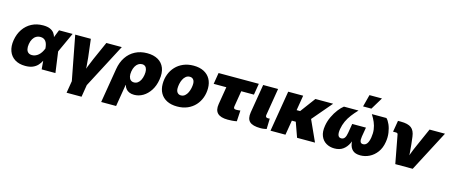

<svg xmlns="http://www.w3.org/2000/svg" viewBox="-54 -1495 5723 2434"><g transform="rotate(15 2808.0 -278.0)"><path d="M252 11.7Q170.4 11.7 115.2 -23.2Q60.1 -58.1 36.9 -120.8Q13.7 -183.6 27.3 -266.6Q41.5 -350.6 84 -412.8Q126.5 -475.1 192.1 -509.5Q257.8 -543.9 341.3 -543.9Q397.9 -543.9 433.1 -528.3Q468.3 -512.7 487.1 -486.8Q505.9 -460.9 513.2 -429.4Q520.5 -397.9 522.5 -365.7H570.8L608.4 -279.3L647 0H466.3L443.8 -269Q441.4 -300.3 434.3 -323.7Q427.2 -347.2 415 -362.3Q402.8 -377.4 385.7 -385.3Q368.7 -393.1 346.7 -393.1Q314.9 -393.1 290.3 -378.4Q265.6 -363.8 249.3 -336.2Q232.9 -308.6 226.1 -269Q219.7 -229 226.1 -200.7Q232.4 -172.4 251.2 -157.5Q270 -142.6 300.3 -142.6Q323.2 -142.6 344.5 -151.4Q365.7 -160.2 384 -176Q402.3 -191.9 417.2 -214.8Q432.1 -237.8 443.4 -266.1L550.8 -535.6H729L605.5 -266.1L538.6 -177.7H487.3Q474.1 -144 457 -110.6Q439.9 -77.1 414.3 -49.3Q388.7 -21.5 349.4 -4.9Q310.1 11.7 252 11.7Z M876.5 57.1 763.2 -535.6H968.3L997.1 -296.9Q1003.4 -242.7 1006.6 -186.5Q1009.8 -130.4 1012.2 -67.9H976.1Q999 -130.4 1020.3 -186.3Q1041.5 -242.2 1065.9 -296.9L1171.9 -535.6H1374.5L1064 57.1ZM848.1 204.1 882.3 -2.4H1078.1L1044.4 204.1Z M1302.2 204.1 1377 -247.1Q1392.1 -339.8 1436.8 -406.2Q1481.4 -472.7 1550.5 -508.5Q1619.6 -544.4 1707.5 -544.4Q1791.5 -544.4 1849.6 -511.5Q1907.7 -478.5 1932.9 -415.3Q1958 -352.1 1942.9 -260.7Q1929.2 -176.8 1889.9 -116.5Q1850.6 -56.2 1796.1 -23.9Q1741.7 8.3 1680.7 8.3Q1644 8.3 1616.7 -3.4Q1589.4 -15.1 1572.3 -36.1Q1555.2 -57.1 1548.3 -85.4H1545.9L1498 204.1ZM1638.7 -143.1Q1665.5 -143.1 1686.8 -158.2Q1708 -173.3 1722.7 -201.4Q1737.3 -229.5 1743.7 -268.6Q1750 -307.6 1744.6 -335.4Q1739.3 -363.3 1722.9 -378.2Q1706.5 -393.1 1679.7 -393.1Q1653.3 -393.1 1630.9 -378.2Q1608.4 -363.3 1592.8 -335.4Q1577.1 -307.6 1570.8 -268.6Q1564.5 -230.5 1570.8 -202.1Q1577.1 -173.8 1594.5 -158.4Q1611.8 -143.1 1638.7 -143.1Z M2245.1 10.3Q2166 10.3 2110.1 -18.1Q2054.2 -46.4 2024.9 -98.1Q1995.6 -149.9 1995.6 -219.7Q1995.6 -286.6 2017.8 -345.5Q2040 -404.3 2081.8 -449Q2123.5 -493.7 2182.9 -519Q2242.2 -544.4 2316.9 -544.4Q2395.5 -544.4 2451.2 -515.9Q2506.8 -487.3 2536.1 -435.5Q2565.4 -383.8 2565.4 -314Q2565.4 -249 2544.2 -190.4Q2522.9 -131.8 2481.7 -86.7Q2440.4 -41.5 2380.9 -15.6Q2321.3 10.3 2245.1 10.3ZM2254.9 -138.2Q2285.6 -138.2 2307.6 -156.7Q2329.6 -175.3 2343 -203.9Q2356.4 -232.4 2362.8 -263.7Q2369.1 -294.9 2369.1 -320.8Q2369.1 -345.7 2361.1 -362.3Q2353 -378.9 2339.1 -387.5Q2325.2 -396 2307.1 -396Q2275.9 -396 2253.9 -377.7Q2231.9 -359.4 2218.3 -331.1Q2204.6 -302.7 2198.5 -271.7Q2192.4 -240.7 2192.4 -214.8Q2192.4 -177.2 2210.2 -157.7Q2228 -138.2 2254.9 -138.2Z M2909.2 5.4Q2814.5 5.4 2774.4 -34.9Q2734.4 -75.2 2748 -156.2L2786.1 -387.2H2620.1L2644.5 -535.6H3172.9L3148.4 -387.2H2981.9L2947.8 -179.7Q2944.8 -160.6 2952.1 -152.1Q2959.5 -143.6 2981.4 -143.6Q2992.7 -143.6 3009.3 -145Q3025.9 -146.5 3034.7 -147.9L3026.4 -4.9Q2994.1 1.5 2965.1 3.4Q2936 5.4 2909.2 5.4Z M3337.4 2Q3234.9 2 3194.3 -36.4Q3153.8 -74.7 3167.5 -159.2L3230 -535.6H3425.8L3366.7 -177.7Q3364.3 -161.1 3372.1 -152.3Q3379.9 -143.6 3397.5 -143.6Q3405.8 -143.6 3411.4 -144Q3417 -144.5 3420.9 -145.5L3417 -7.8Q3404.3 -4.9 3383.8 -1.5Q3363.3 2 3337.4 2Z M3754.9 -535.6 3666 0H3469.7L3558.6 -535.6ZM4148.4 -535.6 3856.9 -192.9H3663.6L3681.2 -337.4H3768.1L3915.5 -535.6ZM3818.4 0 3746.6 -201.7 3925.8 -281.7 4053.7 0Z M4308.6 7.8Q4247.6 7.8 4200 -20.3Q4152.3 -48.3 4129.9 -103.5Q4107.4 -158.7 4121.1 -240.2Q4131.3 -302.7 4159.2 -361.3Q4187 -419.9 4222.4 -465.8Q4257.8 -511.7 4290 -535.6H4481.4Q4438 -490.2 4404.1 -445.6Q4370.1 -400.9 4347.9 -352.8Q4325.7 -304.7 4315.9 -247.6Q4307.1 -192.4 4318.1 -165.3Q4329.1 -138.2 4359.9 -138.2Q4388.2 -138.2 4404.3 -160.6Q4420.4 -183.1 4427.7 -229L4448.2 -350.6H4628.4L4607.9 -229Q4600.6 -183.1 4609.4 -160.6Q4618.2 -138.2 4646 -138.2Q4677.2 -138.2 4697.3 -165.3Q4717.3 -192.4 4726.6 -247.6Q4735.8 -304.7 4729.5 -353Q4723.1 -401.4 4704.1 -446Q4685.1 -490.7 4656.2 -535.6H4847.7Q4872.6 -511.7 4892.6 -465.8Q4912.6 -419.9 4920.9 -361.3Q4929.2 -302.7 4918.9 -240.2Q4905.8 -158.7 4864.7 -103.5Q4823.7 -48.3 4767.1 -20.3Q4710.4 7.8 4648.9 7.8Q4581.5 7.8 4547.4 -24.2Q4513.2 -56.2 4505.1 -112.8Q4497.1 -169.4 4507.3 -243.2H4533.2Q4519.5 -169.4 4492.4 -112.8Q4465.3 -56.2 4420.7 -24.2Q4376 7.8 4308.6 7.8ZM4523.4 -601.1 4564.9 -760.3H4729L4632.8 -601.1Z M5107.4 0 5037.6 -372.1Q5036.1 -380.9 5029.3 -385.5Q5022.5 -390.1 5011.2 -390.1H4973.6L4998.5 -538.6H5037.1Q5130.4 -538.6 5174.1 -505.1Q5217.8 -471.7 5227.5 -392.6L5238.8 -296.9Q5245.6 -242.2 5248.8 -186.3Q5252 -130.4 5253.9 -67.9H5218.3Q5240.7 -130.4 5262 -186.3Q5283.2 -242.2 5308.1 -296.9L5413.6 -535.6H5616.2L5335.9 0Z"/></g></svg>

Font: Inter 20pt Black
Style: Italic
Weight: 900
Italic angle: -9.3988°
Version: Version 4.001;git-66647c0bb